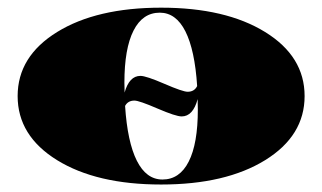

<svg xmlns="http://www.w3.org/2000/svg" viewBox="-20 -479 844 503"><path d="M129.6 -59.4Q26.2 -123.3 26.2 -227.3Q26.2 -331.3 129.6 -395.1Q233 -458.9 402.1 -458.9Q571.2 -458.9 674.6 -395.1Q778 -331.3 778 -227.3Q778 -123.3 674.6 -59.4Q571.2 4.4 402.1 4.4Q233 4.4 129.6 -59.4ZM306.4 -236.5Q318.6 -280.2 347.9 -280.2Q362.8 -280.2 410.8 -259.4Q458.9 -238.6 471.6 -238.6Q489.1 -238.6 496.5 -253.5Q490.4 -347.9 465.7 -396.9Q441 -445.8 398.6 -445.8Q353.6 -445.8 329.8 -398.8Q305.9 -351.8 305.9 -262.2Q305.9 -257.9 306.2 -249.1Q306.4 -240.4 306.4 -236.5ZM307.7 -201.5Q313.8 -107.1 338.5 -57.9Q363.2 -8.7 405.6 -8.7Q450.6 -8.7 474.4 -55.7Q498.3 -102.7 498.3 -192.3Q498.3 -197.1 498 -206.1Q497.8 -215 497.8 -219.4Q485.6 -174 455.9 -174Q440.6 -174 392.5 -194.7Q344.4 -215.5 332.2 -215.5Q315.1 -215.5 307.7 -201.5Z"/></svg>

Font: FoglihtenBlackPcs
Style: BlackPcs
Weight: 900
Version: Version 0.75